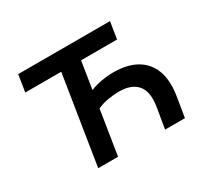

<svg xmlns="http://www.w3.org/2000/svg" viewBox="-143 -909 1184 1114"><g transform="rotate(-30 448.5 -352.5)"><path d="M220 0 314 -592H73L91 -705H706L688 -592H447L418 -409Q447 -422 489.5 -430Q532 -438 573 -438Q665 -438 726 -403.5Q787 -369 812.5 -303Q838 -237 824 -141L801 0H668L691 -137Q707 -234 668 -279.5Q629 -325 547 -325Q511 -325 472 -318.5Q433 -312 400 -296L353 0Z"/></g></svg>

Font: Nunito Sans 9pt
Style: Bold Italic
Weight: 700
Italic angle: -9°
Version: Version 3.101;gftools[0.9.27]